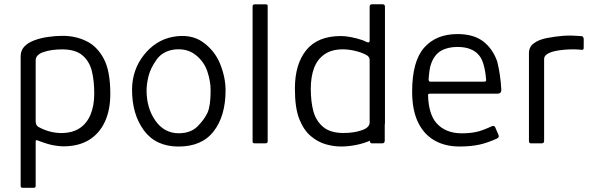

<svg xmlns="http://www.w3.org/2000/svg" viewBox="-20 -671 2785 899"><path d="M266 -48Q318.8 -48.2 352.8 -70.6Q386.8 -93 404.1 -134.8Q421.3 -176.7 421.3 -232.5Q421.3 -293.7 409.8 -339.2Q398.3 -384.8 365.5 -412.3Q332.7 -439.8 271 -439.8Q220.3 -439.8 183.7 -427.2Q147 -414.7 147 -388.3V-103.2Q147.2 -83.7 160.3 -76.5Q211.2 -48.7 266 -48ZM147 -9V198.3Q147 208.5 138.5 208.3H85.8Q76.5 208.3 76.7 198.3V-406.7Q76.7 -434.7 93.5 -452.6Q110.3 -470.5 139.5 -481.7Q168.7 -492.8 204.2 -498Q239.8 -503.2 273.2 -503.2Q333.3 -503.2 383.8 -478.9Q434.2 -454.7 465.3 -397.2Q496.5 -339.7 496.5 -231.3Q496.5 -155.7 470.9 -100.6Q445.3 -45.5 396.7 -15.7Q348 14.2 276 14.2Q257.5 14.2 230.5 9.4Q203.5 4.7 155 -13.8Q147 -17.2 147 -9Z M815.7 15.2Q709.2 15 653.5 -60.9Q597.8 -136.8 598.3 -252.7Q599.2 -344.3 653.5 -413.2Q707.8 -482.2 787.8 -498.2Q873.2 -514 929.4 -474.1Q985.7 -434.2 1010.9 -371.2Q1036.2 -308.3 1036.2 -247.7Q1036 -128.2 980.8 -56.5Q925.5 15.2 815.7 15.2ZM815.7 -47Q873.3 -47 905.5 -79.8Q937.7 -112.5 951.9 -144Q966.2 -175.5 966.2 -248Q966.2 -291 950.7 -337.1Q935.2 -383.2 895.2 -414.4Q855.3 -445.7 795.7 -439Q741 -431.5 712.6 -391.1Q684.2 -350.7 675.2 -313.7Q666.3 -276.7 666.3 -247Q666.3 -165.5 707.2 -106.7Q748 -47.8 815.7 -47Z M1224.2 0H1171.2Q1162.7 0 1162.7 -8.5V-640.5Q1162.7 -650.8 1173 -650.8H1223.8Q1234.3 -650.8 1233.3 -642.3V-9.5Q1233.3 0 1224.2 0Z M1588.5 -48.3Q1636.5 -48.3 1673.7 -61Q1710.8 -73.7 1710.8 -97.7V-389.7Q1711 -405 1696 -413.3Q1673 -425.7 1646.5 -431.8Q1615.2 -440 1585.3 -440Q1533.5 -440 1500 -417.1Q1466.5 -394.2 1450.8 -353.1Q1435.2 -312 1435.2 -255.2Q1435.2 -194.3 1447.6 -149.2Q1460 -104.2 1493.7 -76.2Q1527.3 -48.3 1588.5 -48.3ZM1710.8 -481.5V-640.2Q1711 -650.8 1721.8 -651H1771.3Q1782.7 -651 1782.5 -639V-95Q1782.3 -67.7 1764 -47.2Q1745.7 -26.8 1713.7 -12.8Q1681.7 1.2 1645.4 8.1Q1609.2 15 1577 15Q1541.2 15 1504.5 4.3Q1467.8 -6.3 1434.9 -34.1Q1402 -61.8 1381.4 -113.5Q1360.8 -165.2 1360.8 -256.3Q1360.8 -370.7 1414.2 -436.5Q1467.5 -502.3 1576.7 -502.3Q1596.3 -502.3 1624 -497.1Q1651.7 -491.8 1678.7 -482.5L1696.8 -474.3Q1710.8 -468 1710.8 -481.5ZM1713.2 -153.7H1781.5V-13Q1781.5 0 1770.8 0H1720.8Q1712 0 1712 -11.2Z M2256.3 -296.2Q2249.7 -380.8 2222.8 -412.3Q2190.2 -451.3 2121.7 -451.2Q2075.7 -451.2 2044.2 -432.7Q2012.7 -414.2 1997.7 -369.7Q1990.3 -349.8 1986.8 -298.7Q1987.3 -288.7 1994.5 -288.7H2247.3Q2256.7 -288.7 2256.3 -296.2ZM1984.3 -223.8Q1987 -136.7 2023.5 -94.8Q2065.7 -47.2 2140.7 -46.8Q2177.7 -46.7 2206.3 -52.5Q2233.3 -57 2283.2 -80Q2294.5 -84.7 2299 -74.2L2314 -39.8Q2319 -27.8 2306.8 -22.2Q2261.2 -1.7 2224.8 6.2Q2183.3 15 2131.7 15Q2063.8 15 2014 -13.7Q1964.2 -42.3 1937 -99.2Q1909.8 -156 1909.8 -242.3Q1909.8 -383.8 1965.9 -447.7Q2022 -511.5 2122.2 -511.5Q2197.5 -511.5 2242.4 -477.2Q2287.3 -442.8 2308.3 -382.5Q2323.8 -319.3 2327.2 -251.8Q2328.5 -232.5 2308.5 -232.3H1991.3Q1983.2 -231.5 1984.3 -223.8Z M2456.7 -11.2V-420.8Q2456.7 -451.8 2479.2 -467.8Q2502.7 -485.7 2539.8 -492.7Q2579.3 -500.3 2615.3 -503.2Q2640 -505 2658.7 -504.4Q2677.3 -503.8 2704.2 -501.7Q2713.2 -499.8 2713.2 -485.5L2713 -446Q2713 -436.7 2703.3 -437.8Q2667 -441.8 2623.5 -438.3Q2527.7 -430 2527.7 -394.5V-11.8Q2527.7 0 2517.3 0H2465.2Q2456.7 0 2456.7 -11.2Z"/></svg>

Font: Vivano Light
Style: Regular
Weight: 300
Designer: Joe Prince, Josias Burgherr
Version: Version 2.064;September 19, 2022;FontCreator 14.0.0.2877 64-